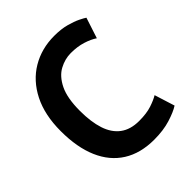

<svg xmlns="http://www.w3.org/2000/svg" viewBox="-202 -829 964 964"><g transform="rotate(-45 280.0 -347.0)"><path d="M332 15Q235 15 167.5 -27.5Q100 -70 65 -151Q30 -232 30 -347Q30 -462 71 -543Q112 -624 183.5 -666.5Q255 -709 345 -709Q394 -709 430.5 -699Q467 -689 490.5 -677.5Q514 -666 524 -659L488 -549Q463 -566 426 -577.5Q389 -589 343 -589Q301 -589 261 -567.5Q221 -546 195.5 -494Q170 -442 170 -351Q170 -273 188 -218Q206 -163 245 -134Q284 -105 345 -105Q398 -105 434 -117Q470 -129 491 -142L525 -34Q497 -16 447 -0.5Q397 15 332 15Z"/></g></svg>

Font: Ubuntu Sans Mono
Style: Bold
Weight: 700
Monospace: yes
Designer: Dalton Maag Ltd
Foundry: Dalton Maag Ltd
Version: Version 1.006